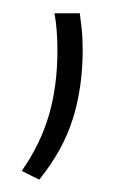

<svg xmlns="http://www.w3.org/2000/svg" viewBox="-20 -140 203 296"><path d="M103 -119.5Q104 -112 105.8 -96.8Q107.5 -81.5 107.5 -63.5Q107.5 -6 92.5 42.5Q77.5 91 40.5 137L13.5 123.5Q42.5 82 55.5 37.2Q68.5 -7.5 68.5 -62Q68.5 -77 67.5 -91.5Q66.5 -106 64 -119.5Z"/></svg>

Font: Anek Bangla Medium ExtraLight
Style: Regular
Weight: 250
Version: Version 1.003